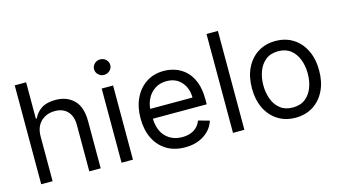

<svg xmlns="http://www.w3.org/2000/svg" viewBox="-85 -1051 2413 1364"><g transform="rotate(-15 1122.0 -369.0)"><path d="M160.5 -328.1V0H76.7V-727.3H160.5V-460.2H167.6Q186.8 -502.5 225.3 -527.5Q263.8 -552.6 328.1 -552.6Q411.9 -552.6 463.1 -502.1Q514.2 -451.7 514.2 -346.6V0H430.4V-340.9Q430.4 -405.9 396.8 -441.6Q363.3 -477.3 304 -477.3Q241.8 -477.3 201.2 -438.4Q160.5 -399.5 160.5 -328.1Z M667.6 0V-545.5H751.4V0ZM710.2 -634.9Q685.7 -634.9 668.1 -651.6Q650.6 -668.3 650.6 -691.8Q650.6 -715.2 668.1 -731.9Q685.7 -748.6 710.2 -748.6Q734.7 -748.6 752.3 -731.9Q769.9 -715.2 769.9 -691.8Q769.9 -668.3 752.3 -651.6Q734.7 -634.9 710.2 -634.9Z M1133.5 11.4Q1054.7 11.4 997.7 -23.6Q940.7 -58.6 910 -121.6Q879.3 -184.7 879.3 -268.5Q879.3 -352.3 910 -416.4Q940.7 -480.5 995.9 -516.5Q1051.1 -552.6 1125 -552.6Q1167.6 -552.6 1209.2 -538.4Q1250.7 -524.1 1284.8 -492.4Q1318.9 -460.6 1339.1 -408.4Q1359.4 -356.2 1359.4 -279.8V-244.3H963.4Q966.3 -157 1013 -110.4Q1059.7 -63.9 1133.5 -63.9Q1182.9 -63.9 1218.4 -85.2Q1253.9 -106.5 1269.9 -149.1L1350.9 -126.4Q1331.7 -64.6 1274.1 -26.6Q1216.6 11.4 1133.5 11.4ZM963.4 -316.8H1274.1Q1274.1 -386 1233.7 -431.6Q1193.2 -477.3 1125 -477.3Q1077.1 -477.3 1041.9 -454.9Q1006.7 -432.5 986.5 -395.8Q966.3 -359 963.4 -316.8Z M1571 -727.3V0H1487.2V-727.3Z M1946 11.4Q1872.2 11.4 1816.6 -23.8Q1761 -58.9 1729.9 -122.2Q1698.9 -185.4 1698.9 -269.9Q1698.9 -355.1 1729.9 -418.7Q1761 -482.2 1816.6 -517.4Q1872.2 -552.6 1946 -552.6Q2019.9 -552.6 2075.5 -517.4Q2131 -482.2 2162.1 -418.7Q2193.2 -355.1 2193.2 -269.9Q2193.2 -185.4 2162.1 -122.2Q2131 -58.9 2075.5 -23.8Q2019.9 11.4 1946 11.4ZM1946 -63.9Q2002.1 -63.9 2038.4 -92.7Q2074.6 -121.4 2092 -168.3Q2109.4 -215.2 2109.4 -269.9Q2109.4 -324.6 2092 -371.8Q2074.6 -419 2038.4 -448.2Q2002.1 -477.3 1946 -477.3Q1889.9 -477.3 1853.7 -448.2Q1817.5 -419 1800.1 -371.8Q1782.7 -324.6 1782.7 -269.9Q1782.7 -215.2 1800.1 -168.3Q1817.5 -121.4 1853.7 -92.7Q1889.9 -63.9 1946 -63.9Z"/></g></svg>

Font: Inter UI
Style: Regular
Weight: 400
Designer: Rasmus Andersson
Foundry: rsms
Version: 3.2;8d6f07862